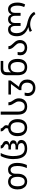

<svg xmlns="http://www.w3.org/2000/svg" viewBox="2246 -3046 1050 5583"><g transform="rotate(-90 2771.5 -255.0)"><path d="M282 10Q218 10 166.5 -22.5Q115 -55 85 -117.5Q55 -180 55 -269Q55 -402 117.5 -474Q180 -546 283 -546Q339 -546 388.5 -518Q438 -490 459 -433H465Q499 -546 632 -546Q695 -546 738 -512.5Q781 -479 803.5 -420.5Q826 -362 826 -286Q826 -201 811 -135.5Q796 -70 765 0H675Q707 -71 721.5 -134.5Q736 -198 736 -277Q736 -374 706 -423.5Q676 -473 624 -473Q573 -473 542 -436.5Q511 -400 511 -323V-269Q511 -136 448.5 -63Q386 10 282 10ZM284 -63Q354 -63 387 -118.5Q420 -174 420 -269Q420 -364 387 -418Q354 -472 283 -472Q212 -472 179 -418Q146 -364 146 -269Q146 -174 179.5 -118.5Q213 -63 284 -63Z M1249 10Q1135 10 1066.5 -38.5Q998 -87 967 -178.5Q936 -270 936 -398Q936 -462 947.5 -527.5Q959 -593 979.5 -653Q1000 -713 1026 -760H1114Q1088 -713 1067.5 -652.5Q1047 -592 1035.5 -527Q1024 -462 1024 -400Q1024 -296 1044.5 -220Q1065 -144 1114.5 -103.5Q1164 -63 1250 -63Q1318 -63 1360 -89Q1402 -115 1402 -158Q1402 -199 1374 -227.5Q1346 -256 1271 -256H1216V-329H1292Q1341 -329 1366.5 -344Q1392 -359 1392 -397Q1392 -463 1281 -463H1216V-536H1292Q1325 -536 1342 -545.5Q1359 -555 1365.5 -568Q1372 -581 1372 -592Q1372 -618 1358 -631.5Q1344 -645 1325 -655Q1307 -665 1289 -677Q1271 -689 1258.5 -709Q1246 -729 1246 -760H1334Q1334 -738 1351 -724.5Q1368 -711 1390 -700Q1417 -687 1440 -664.5Q1463 -642 1463 -595Q1463 -558 1435 -536Q1407 -514 1362 -505V-501Q1385 -499 1413 -488Q1441 -477 1462 -455Q1483 -433 1483 -397Q1483 -356 1464 -333.5Q1445 -311 1417 -301.5Q1389 -292 1362 -288V-284Q1421 -274 1457 -243.5Q1493 -213 1493 -156Q1493 -108 1462.5 -70.5Q1432 -33 1377.5 -11.5Q1323 10 1249 10Z M1908 -541Q1994 -524 2046.5 -454Q2099 -384 2099 -269Q2099 -136 2031.5 -63Q1964 10 1849 10Q1778 10 1722.5 -22.5Q1667 -55 1635 -117.5Q1603 -180 1603 -269Q1603 -394 1662 -465Q1721 -536 1824 -545Q1829 -554 1832.5 -566.5Q1836 -579 1836 -595Q1836 -614 1826.5 -626.5Q1817 -639 1803 -650Q1782 -667 1762 -690.5Q1742 -714 1742 -760H1830Q1830 -737 1841 -721Q1852 -705 1868 -691Q1888 -674 1905 -653.5Q1922 -633 1922 -601Q1922 -567 1908 -541ZM1851 -63Q1932 -63 1970 -118.5Q2008 -174 2008 -269Q2008 -364 1970 -418Q1932 -472 1850 -472Q1768 -472 1731 -418Q1694 -364 1694 -269Q1694 -174 1731.5 -118.5Q1769 -63 1851 -63Z M2466 10Q2351 10 2290 -58.5Q2229 -127 2229 -259V-760H2317V-250Q2317 -165 2352 -114Q2387 -63 2466 -63Q2516 -63 2548.5 -85.5Q2581 -108 2597 -146Q2613 -184 2613 -231Q2613 -272 2599.5 -302Q2586 -332 2566 -360Q2542 -395 2521.5 -435Q2501 -475 2501 -536H2589Q2589 -491 2607 -457.5Q2625 -424 2649 -390Q2672 -358 2688 -319.5Q2704 -281 2704 -228Q2704 -156 2674 -102.5Q2644 -49 2590.5 -19.5Q2537 10 2466 10Z M3010 250Q2937 250 2882.5 221.5Q2828 193 2798.5 144Q2769 95 2769 33Q2769 4 2774.5 -21.5Q2780 -47 2787 -64H2871Q2866 -48 2861.5 -22.5Q2857 3 2857 25Q2857 64 2873 98.5Q2889 133 2923 155Q2957 177 3010 177Q3061 177 3094 154.5Q3127 132 3143 94Q3159 56 3159 10Q3159 -74 3113.5 -116Q3068 -158 3000 -158H2941V-219L3120 -462H2814V-536H3223V-472L3038 -228Q3090 -224 3138.5 -197Q3187 -170 3218.5 -118Q3250 -66 3250 14Q3250 85 3220 138.5Q3190 192 3136.5 221Q3083 250 3010 250Z M3612 10Q3497 10 3436 -59.5Q3375 -129 3375 -267V-578Q3375 -643 3399 -683Q3423 -723 3463.5 -741.5Q3504 -760 3555 -760H3791V-686H3567Q3519 -686 3491 -662.5Q3463 -639 3463 -581V-546Q3463 -531 3461 -505.5Q3459 -480 3457 -467H3463Q3488 -500 3527.5 -523Q3567 -546 3629 -546Q3729 -546 3789.5 -475.5Q3850 -405 3850 -267Q3850 -129 3784 -59.5Q3718 10 3612 10ZM3612 -63Q3687 -63 3723 -116Q3759 -169 3759 -265Q3759 -360 3723.5 -416.5Q3688 -473 3617 -473Q3558 -473 3524 -449.5Q3490 -426 3476 -382.5Q3462 -339 3462 -278V-250Q3462 -165 3496 -114Q3530 -63 3612 -63Z M4177 10Q4115 10 4064.5 -13Q4014 -36 3984.5 -81Q3955 -126 3955 -193Q3955 -215 3959.5 -235.5Q3964 -256 3968 -268H4052Q4048 -255 4045.5 -235.5Q4043 -216 4043 -193Q4043 -129 4079.5 -96Q4116 -63 4177 -63Q4238 -63 4273 -97Q4308 -131 4308 -198Q4308 -250 4286 -282.5Q4264 -315 4235 -343Q4211 -367 4187.5 -393.5Q4164 -420 4148 -454.5Q4132 -489 4132 -536H4220Q4220 -493 4243.5 -460.5Q4267 -428 4298 -397Q4323 -373 4346 -345Q4369 -317 4384 -281.5Q4399 -246 4399 -198Q4399 -136 4370 -89Q4341 -42 4291 -16Q4241 10 4177 10Z M5152 250Q5106 175 5025.5 136Q4945 97 4856 97Q4807 97 4760 110.5Q4713 124 4669 149L4634 85Q4665 70 4701 59Q4737 48 4771 46V43Q4699 20 4639.5 -22.5Q4580 -65 4544.5 -132Q4509 -199 4509 -294Q4509 -408 4559.5 -477Q4610 -546 4707 -546Q4763 -546 4797.5 -520.5Q4832 -495 4848 -451H4853Q4870 -495 4906.5 -520.5Q4943 -546 4998 -546Q5057 -546 5092 -520.5Q5127 -495 5143 -451H5148Q5165 -495 5201 -520.5Q5237 -546 5290 -546Q5355 -546 5399 -512Q5443 -478 5465.5 -417.5Q5488 -357 5488 -276Q5488 -212 5474.5 -157Q5461 -102 5433 -49L5357 -77Q5380 -126 5389 -172.5Q5398 -219 5398 -277Q5398 -374 5367.5 -423.5Q5337 -473 5283 -473Q5238 -473 5213 -439Q5188 -405 5188 -343V-182H5104V-343Q5104 -399 5079.5 -436Q5055 -473 4998 -473Q4946 -473 4919.5 -439Q4893 -405 4893 -343V-182H4809V-343Q4809 -399 4786 -436Q4763 -473 4713 -473Q4660 -473 4629.5 -429Q4599 -385 4599 -294Q4599 -224 4621.5 -172.5Q4644 -121 4683 -85Q4722 -49 4771.5 -26.5Q4821 -4 4875 8Q4943 22 5010.5 46.5Q5078 71 5133.5 111.5Q5189 152 5219 214Z"/></g></svg>

Font: Noto Sans Living
Style: Regular
Weight: 400
Designer: Monotype Design Team
Foundry: Monotype Imaging Inc.
Version: Version 2.013; ttfautohint (v1.8.4.7-5d5b)